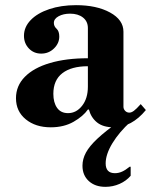

<svg xmlns="http://www.w3.org/2000/svg" viewBox="-20 -482 586 745"><path d="M177 12Q118 12 80 -19Q42 -50 42 -101Q42 -149 76.5 -184Q111 -219 174 -237.5Q237 -256 321 -256V-373Q321 -399 302 -414Q283 -429 252 -429Q226 -429 207.5 -419Q189 -409 189 -393Q189 -380 199.5 -370.5Q210 -361 210 -340Q210 -314 189.5 -294Q169 -274 140 -274Q111 -274 92 -294Q73 -314 73 -343Q73 -377 99 -404Q125 -431 171 -446.5Q217 -462 275 -462Q355 -462 407 -433.5Q459 -405 459 -359V-68Q459 -59 465.5 -52Q472 -45 482 -45Q490 -45 499.5 -52Q509 -59 526 -78L546 -55Q491 12 421 12Q380 12 356.5 -7Q333 -26 325 -57H321Q303 -31 265.5 -9.5Q228 12 177 12ZM244 -43Q276 -43 298.5 -71.5Q321 -100 321 -146V-225Q257 -225 222 -198Q187 -171 187 -118Q187 -84 201.5 -63.5Q216 -43 244 -43ZM389 243Q349 243 324.5 220.5Q300 198 300 161Q300 135 313.5 110Q327 85 358 56Q389 27 441 -10H487Q442 31 416 74Q390 117 390 152Q390 190 426 190Q440 190 453.5 184Q467 178 483 165H487V200Q470 220 444 231.5Q418 243 389 243Z"/></svg>

Font: Libre Bodoni
Style: Bold
Weight: 700
Designer: Pablo Impallari, Rodrigo Fuenzalida
Foundry: Impallari Type
Version: Version 2.005;gftools[0.9.23]